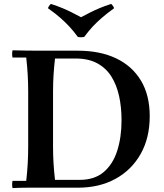

<svg xmlns="http://www.w3.org/2000/svg" viewBox="-20 -959 836 981"><path d="M188 -700H377Q491 -700 573 -661Q655 -622 700 -547.5Q745 -473 745 -365Q745 -255 699 -173Q653 -91 570.5 -45.5Q488 0 377 0H188Q154 0 116.5 0Q79 0 44 2Q40 -17 44 -35H114Q119 -78 121.5 -121.5Q124 -165 124 -210V-490Q124 -535 121.5 -578.5Q119 -622 114 -665H44Q40 -684 44 -702Q79 -701 116.5 -700.5Q154 -700 188 -700ZM261 -40H387Q463 -40 510 -80Q557 -120 579 -189Q601 -258 601 -345Q601 -411 588.5 -468Q576 -525 549 -568Q522 -611 477 -635.5Q432 -660 367 -660H261Q256 -615 253.5 -575Q251 -535 251 -490V-210Q251 -165 253.5 -125Q256 -85 261 -40ZM548 -939Q559 -929 563 -917Q523 -888 498 -866Q473 -844 453 -822.5Q433 -801 410 -770Q394 -767 378 -770Q355 -801 335 -822.5Q315 -844 290.5 -866Q266 -888 225 -917Q229 -929 240 -939Q274 -928 299 -917.5Q324 -907 346 -896Q368 -885 394 -871Q420 -885 442 -896Q464 -907 489 -917.5Q514 -928 548 -939Z"/></svg>

Font: Poltawski Nowy Medium
Style: Regular
Weight: 500
Version: Version 1.001;gftools[0.9.25]